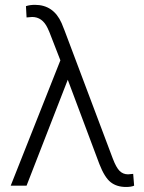

<svg xmlns="http://www.w3.org/2000/svg" viewBox="-20 -761 590 787"><path d="M123 -741.2Q199.2 -741.2 232.4 -666.5L245.1 -634.8L442.4 -110.8Q456.1 -74.7 470.2 -60.5Q484.4 -46.4 504.9 -46.4L525.9 -48.3L529.8 0Q518.1 5.4 496.6 5.4Q458.5 5.4 433.6 -14.2Q408.7 -33.7 387.2 -88.9L257.8 -434.1L88.9 0H23.9L227.5 -513.7L182.1 -630.4L174.8 -646.5Q153.3 -691.4 111.8 -691.4L88.9 -689.5L86.4 -735.8Q102.5 -741.2 123 -741.2Z"/></svg>

Font: Roboto-Light
Style: Regular
Weight: 300
Designer: Google
Version: Version 2.137; 2017